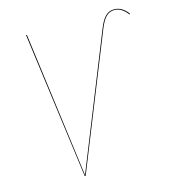

<svg xmlns="http://www.w3.org/2000/svg" viewBox="-104 -777 778 863"><g transform="rotate(-15 285.0 -345.0)"><path d="M184.1 0 93.3 -680.2H97.2L186.5 -3.9L434.1 -622.1Q448.2 -657.2 464.8 -673.6Q481.4 -689.9 505.9 -689.9Q541.5 -689.9 569.8 -652.3L566.4 -649.9Q538.6 -686.5 505.9 -686.5Q482.9 -686.5 467 -670.7Q451.2 -654.8 437.5 -621.1L188.5 0Z"/></g></svg>

Font: Fira Sans Compressed Four
Style: Italic
Weight: 100
Width: 3
Italic angle: -8°
Designer: Carrois Corporate & Edenspiekermann AG
Foundry: Carrois Corporate GbR & Edenspiekermann AG
Version: Version 4.203;PS 004.203;hotconv 1.0.88;makeotf.lib2.5.64775